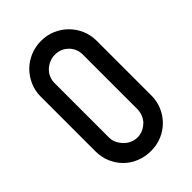

<svg xmlns="http://www.w3.org/2000/svg" viewBox="-227 -867 942 942"><g transform="rotate(-45 244.0 -396.0)"><path d="M438 -207Q438 -166 423 -131Q408 -96 382 -70Q356 -44 321 -29Q286 -14 245 -14Q204 -14 168 -28.5Q132 -43 106 -69Q80 -95 65 -130Q50 -165 50 -207V-585Q50 -626 65.5 -661Q81 -696 107 -722Q133 -748 168.5 -763Q204 -778 245 -778Q285 -778 320 -763Q355 -748 381.5 -721.5Q408 -695 423 -660Q438 -625 438 -585ZM342 -585Q342 -626 314 -654Q286 -682 245 -682Q225 -682 207 -674.5Q189 -667 175 -654Q161 -641 153 -623Q145 -605 145 -585V-207Q145 -187 153.5 -169.5Q162 -152 175.5 -138Q189 -124 207 -116Q225 -108 245 -108Q265 -108 282.5 -116Q300 -124 314 -138V-137Q327 -151 334.5 -169Q342 -187 342 -207Z"/></g></svg>

Font: Kanalisirung
Style: Regular
Weight: 500
Designer: Peter Wiegel
Foundry: Peter Wiegel
Version: 1.000